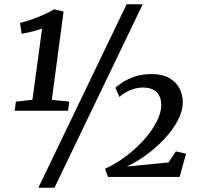

<svg xmlns="http://www.w3.org/2000/svg" viewBox="-20 -835 936 906"><path d="M55 -355.5 133 -364 178.5 -700Q166.5 -696 149.5 -691Q132.5 -686 114.8 -682Q97 -678 82 -675.5L74.5 -727Q92.5 -731 114.8 -738.2Q137 -745.5 159.5 -754.5Q182 -763.5 202.2 -773.2Q222.5 -783 236 -791L280 -780.5L224.5 -364L307 -355.5L301 -312.5H49.5ZM577.5 -815H653.5L237 51H161ZM490 0 475.5 -38.5Q528 -62.5 576 -99Q624 -135.5 661.5 -178Q699 -220.5 720.2 -263Q741.5 -305.5 741 -341Q740.5 -379 718.5 -400.5Q696.5 -422 656 -422Q631 -422 608.2 -414.5Q585.5 -407 568.5 -396.5Q551.5 -386 543.5 -377.5L524.5 -421Q534.5 -430.5 557.2 -445.8Q580 -461 615 -473.2Q650 -485.5 695.5 -485.5Q746 -485.5 778.5 -466.8Q811 -448 826.8 -418Q842.5 -388 842.5 -353.5Q842.5 -311 819 -266.5Q795.5 -222 756.8 -180.5Q718 -139 671.5 -105Q625 -71 578.5 -49L775 -68.5L810 -120.5L858 -109.5L827.5 0Z"/></svg>

Font: Merriweather 20pt SemiBold
Style: Italic
Weight: 600
Italic angle: -7.8°
Version: Version 2.101